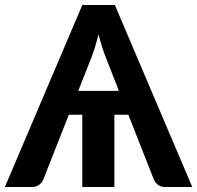

<svg xmlns="http://www.w3.org/2000/svg" viewBox="-30 -743 784 763"><path d="M734 0H626Q608.5 0 597.5 -8.8Q586.5 -17.5 581 -30.5L480 -287H424.5V0H297V-287H243.5L142.5 -30.5Q138 -19 126.5 -9.5Q115 0 98 0H-10.5L297 -723H426.5ZM442.5 -382 391 -513.5Q384 -531 376.2 -555Q368.5 -579 361.5 -606.5Q354.5 -578.5 347 -554.2Q339.5 -530 332.5 -512.5L281 -382Z"/></svg>

Font: Lato
Style: Bold
Weight: 700
Designer: Lukasz Dziedzic with Adam Twardoch and Botio Nikoltchev
Foundry: tyPoland Lukasz Dziedzic
Version: Version 2.010; 2014-09-01; http://www.latofonts.com/; ttfaut